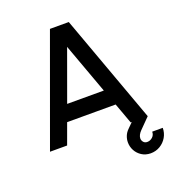

<svg xmlns="http://www.w3.org/2000/svg" viewBox="-161 -823 1053 1164"><g transform="rotate(-20 366.0 -241.0)"><path d="M294.5 -700H416L670.5 0H560.5L512 -133H199L150.5 0H40ZM237 -237H473.5L355 -562ZM611 218Q578.5 217.5 554 201.8Q529.5 186 516.2 161.2Q503 136.5 503 108.5Q503 88 510.8 68.2Q518.5 48.5 535 32.5L619 -51.5L670.5 0Q627 43.5 604.5 66.8Q582 90 582 112.5Q582 125 590.8 135.5Q599.5 146 615 146Q634 146 649 132.5Q664 119 664 97.5H732Q732 130 716 157.5Q700 185 672.5 201.5Q645 218 611 218Z"/></g></svg>

Font: Urbanist SemiBold
Style: Regular
Weight: 600
Designer: Corey Hu
Foundry: Corey Hu
Version: Version 1.321; ttfautohint (v1.8.4.7-5d5b)